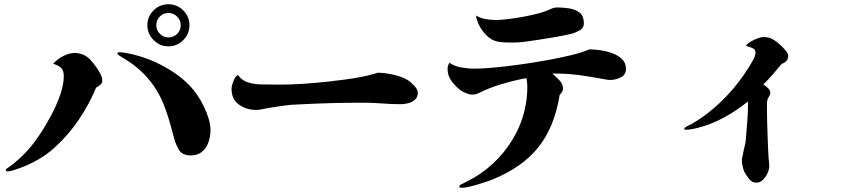

<svg xmlns="http://www.w3.org/2000/svg" viewBox="-20 -795 4040 903"><path d="M830 -676Q830 -700 813 -717Q796 -734 772 -734Q748 -734 731.5 -717Q715 -700 715 -676Q715 -653 732 -636Q749 -619 772 -619Q796 -619 813 -635.5Q830 -652 830 -676ZM461 -417Q461 -404 452 -396.5Q443 -389 432 -383Q400 -305 350.5 -232Q301 -159 238 -102Q197 -64 145 -36.5Q93 -9 39 7Q34 8 27.5 9.5Q21 11 15 11Q7 11 7 5Q7 1 13.5 -3.5Q20 -8 22 -9Q46 -26 68.5 -46.5Q91 -67 111 -89Q137 -118 166 -161Q195 -204 221 -253Q247 -302 263.5 -350Q280 -398 280 -437Q280 -463 267.5 -475.5Q255 -488 230 -495Q248 -516 276.5 -531Q305 -546 333 -546Q347 -546 360 -542Q373 -538 384 -531Q397 -524 415 -502.5Q433 -481 447 -457Q461 -433 461 -417ZM970 -183Q970 -154 960.5 -126.5Q951 -99 930.5 -81.5Q910 -64 877 -64Q837 -64 821 -91Q805 -118 797 -152Q788 -185 779 -217.5Q770 -250 758 -282Q742 -329 715.5 -372Q689 -415 654 -450Q631 -473 606 -491.5Q581 -510 553 -526Q549 -528 540.5 -534Q532 -540 532 -544Q532 -549 541 -549Q544 -549 546.5 -549Q549 -549 552 -549Q590 -544 630 -532.5Q670 -521 708 -504Q756 -482 799.5 -453Q843 -424 877 -387Q893 -370 909.5 -345.5Q926 -321 939 -294Q953 -265 961.5 -236Q970 -207 970 -183ZM871 -676Q871 -636 842 -606.5Q813 -577 772 -577Q732 -577 702.5 -606.5Q673 -636 673 -676Q673 -717 702 -746Q731 -775 772 -775Q813 -775 842 -746Q871 -717 871 -676Z M1945 -359Q1945 -339 1932.5 -327Q1920 -315 1901.5 -310Q1883 -305 1866 -305Q1821 -305 1776.5 -308.5Q1732 -312 1687 -312Q1612 -312 1536.5 -310Q1461 -308 1386 -304Q1349 -303 1313 -298Q1277 -293 1241 -287Q1228 -285 1213.5 -281.5Q1199 -278 1185 -278Q1139 -278 1104 -303Q1069 -328 1069 -377Q1069 -386 1073 -400Q1077 -414 1084 -426.5Q1091 -439 1100 -442Q1117 -416 1148 -407Q1179 -398 1208 -398Q1229 -398 1250.5 -397.5Q1272 -397 1293 -397Q1351 -397 1408 -401Q1465 -405 1522 -411Q1563 -416 1603 -421Q1643 -426 1683 -434Q1697 -437 1710 -440Q1723 -443 1736 -447Q1738 -447 1747 -450Q1756 -453 1756 -453Q1788 -453 1829 -444Q1870 -435 1898 -418Q1910 -411 1927.5 -392.5Q1945 -374 1945 -359Z M2924 -471Q2924 -443 2899.5 -431Q2875 -419 2851 -419Q2846 -419 2840.5 -419.5Q2835 -420 2830 -421Q2772 -432 2713 -440.5Q2654 -449 2595 -449Q2591 -449 2586.5 -449Q2582 -449 2578 -449Q2593 -435 2610.5 -418Q2628 -401 2628 -378Q2628 -370 2622.5 -362Q2617 -354 2612 -348Q2588 -198 2512 -102.5Q2436 -7 2294 50Q2279 56 2251 65Q2223 74 2196 81Q2169 88 2153 88Q2152 88 2146 87.5Q2140 87 2140 84Q2140 79 2144 75.5Q2148 72 2152 71Q2166 63 2180.5 56Q2195 49 2209 41Q2273 3 2323 -50Q2373 -103 2407 -168Q2433 -218 2446.5 -273.5Q2460 -329 2460 -384Q2460 -392 2459.5 -399.5Q2459 -407 2458 -414Q2458 -420 2457 -424Q2457 -427 2456 -427Q2451 -427 2443.5 -425.5Q2436 -424 2431 -423Q2382 -413 2329.5 -396.5Q2277 -380 2233 -358Q2218 -350 2200 -350Q2188 -350 2171.5 -357Q2155 -364 2145 -371Q2121 -390 2103 -414.5Q2085 -439 2085 -471Q2085 -486 2094 -500Q2115 -484 2149 -478Q2183 -472 2208 -472Q2244 -472 2300.5 -477Q2357 -482 2422 -491Q2487 -500 2551 -511.5Q2615 -523 2668 -536Q2721 -549 2752 -563Q2773 -563 2802 -559Q2831 -555 2859 -545Q2887 -535 2905.5 -517Q2924 -499 2924 -471ZM2726 -685Q2726 -663 2705 -651.5Q2684 -640 2667 -636Q2629 -627 2590 -620.5Q2551 -614 2513 -608Q2485 -604 2454.5 -599.5Q2424 -595 2395 -595H2378Q2359 -595 2339.5 -596.5Q2320 -598 2302 -605Q2277 -616 2255.5 -642.5Q2234 -669 2226 -694Q2224 -700 2221.5 -706.5Q2219 -713 2220 -720V-722Q2240 -709 2265 -705Q2290 -701 2313 -701Q2335 -701 2368 -705Q2401 -709 2437 -715.5Q2473 -722 2505 -730Q2537 -738 2557 -747Q2568 -752 2578 -756Q2588 -760 2601 -760Q2628 -760 2657 -755.5Q2686 -751 2706 -735.5Q2726 -720 2726 -685Z M3687 -532Q3687 -517 3678 -508Q3669 -499 3656 -494Q3635 -469 3614 -444.5Q3593 -420 3570 -398Q3579 -392 3591 -381.5Q3603 -371 3603 -360Q3603 -350 3595 -338Q3587 -326 3587 -306Q3587 -233 3590 -159Q3591 -132 3592 -104Q3593 -76 3595 -49Q3596 -40 3597 -31.5Q3598 -23 3598 -14Q3598 1 3590 19Q3582 37 3568.5 50.5Q3555 64 3538 64Q3516 64 3502.5 46Q3489 28 3480 12Q3476 3 3472.5 -14Q3469 -31 3469 -41Q3469 -49 3471.5 -57.5Q3474 -66 3475 -74Q3478 -91 3482.5 -108Q3487 -125 3488 -143Q3491 -184 3494.5 -224.5Q3498 -265 3498 -306Q3498 -309 3498 -312Q3498 -315 3498 -318Q3445 -275 3383.5 -241.5Q3322 -208 3255 -192Q3243 -189 3230.5 -187Q3218 -185 3206 -185Q3204 -185 3201 -185.5Q3198 -186 3198 -189Q3198 -193 3206 -198Q3214 -203 3223 -207.5Q3232 -212 3235 -213Q3291 -246 3340.5 -289Q3390 -332 3432 -382Q3441 -393 3457.5 -414.5Q3474 -436 3490.5 -461Q3507 -486 3519.5 -508.5Q3532 -531 3533 -544Q3533 -546 3533 -547.5Q3533 -549 3533 -550Q3533 -564 3516 -570Q3499 -576 3488 -580Q3494 -589 3509.5 -598.5Q3525 -608 3542.5 -614.5Q3560 -621 3570 -621Q3601 -621 3623 -605Q3632 -599 3647.5 -585.5Q3663 -572 3675 -557.5Q3687 -543 3687 -532Z"/></svg>

Font: Kaisei Tokumin ExtraBold
Style: Regular
Weight: 800
Designer: Font-Kai, 金井和夫
Foundry: KAZUO KANAI
Version: Version 5.003